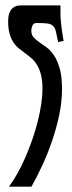

<svg xmlns="http://www.w3.org/2000/svg" viewBox="-20 -704 272 724"><path d="M117.7 -617.2Q106.4 -617.2 102.3 -607.7Q98.1 -598.1 98.1 -588.4Q98.1 -572.8 106.7 -563.2Q115.2 -553.7 128.2 -544.9Q141.1 -536.1 156 -525.1Q170.9 -514.2 183.8 -494.9Q196.8 -475.6 205.3 -445.3Q213.9 -415 213.9 -368.2Q213.9 -322.8 204.1 -274.4Q194.3 -226.1 178.2 -178Q162.1 -129.9 141.4 -84.5Q120.6 -39.1 98.6 0H13.7Q29.8 -21.5 45.7 -49.8Q61.5 -78.1 75.4 -110.1Q89.4 -142.1 101.3 -176.3Q113.3 -210.4 121.8 -244.1Q130.4 -277.8 135.3 -309.8Q140.1 -341.8 140.1 -369.1Q140.1 -400.9 134.5 -422.4Q128.9 -443.8 119.9 -458.7Q110.8 -473.6 99.1 -483.9Q87.4 -494.1 75.4 -502.9Q63.5 -511.7 51.8 -521Q40 -530.3 31 -543.7Q22 -557.1 16.4 -576.2Q10.7 -595.2 10.7 -623.5Q10.7 -635.7 12.9 -646.7Q15.1 -657.7 20.8 -665.8Q26.4 -673.8 35.4 -678.7Q44.4 -683.6 58.6 -683.6H208Q207 -647.5 210.2 -616.5Q213.4 -585.4 219.7 -549.8L199.2 -545.4Q194.3 -570.3 190.9 -584.7Q187.5 -599.1 179.9 -606.4Q172.4 -613.8 158.2 -615.5Q144 -617.2 117.7 -617.2Z"/></svg>

Font: XAYAX
Style: Regular
Weight: 400
Designer: Peter Wiegel
Foundry: Peter Wiegel
Version: Version 1.000 2009 initial release